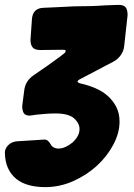

<svg xmlns="http://www.w3.org/2000/svg" viewBox="-70 -755 548 787"><path d="M-50 -132Q-48 -150 -33.5 -162.5Q-19 -175 2 -176L113 -183Q127 -183 138 -163Q140 -158 144 -155Q155 -146 169 -146Q183 -146 198 -152.5Q213 -159 226 -170Q239 -181 247.5 -195.5Q256 -210 256 -226Q256 -250 233.5 -270Q211 -290 157 -290Q138 -290 118.5 -288.5Q99 -287 80 -285L59 -282H57L53 -281Q33 -281 27 -292Q21 -303 21 -320L29 -382Q33 -424 70 -448L96 -466Q112 -477 126.5 -487Q141 -497 154 -507Q162 -512 169.5 -518Q177 -524 185 -530L189 -533Q199 -540 199 -546Q199 -547 198.5 -549Q198 -551 187 -551H183L95 -550Q73 -550 64 -560.5Q55 -571 55 -592L61 -678Q65 -721 107 -723L152 -725Q163 -726 173 -726Q183 -726 193 -727L233 -729Q270 -729 302 -730Q334 -731 360 -733L415 -735Q438 -735 445.5 -724.5Q453 -714 453 -693L439 -566Q437 -546 425 -529Q413 -512 396 -503L261 -432Q248 -426 248 -421Q248 -415 264 -412Q294 -405 322 -393Q350 -381 371.5 -362Q393 -343 406.5 -317Q420 -291 420 -256Q420 -210 394.5 -162Q369 -114 327 -75.5Q285 -37 230 -12.5Q175 12 115 12Q79 12 49 4Q19 -4 -3 -21.5Q-25 -39 -37.5 -66.5Q-50 -94 -50 -132Z"/></svg>

Font: Bangerz 2
Style: Regular
Weight: 400
Designer: vernon adams
Foundry: Vernon Adams
Version: Version 2.10;December 28, 2023;FontCreator 13.0.0.2683 64-bi